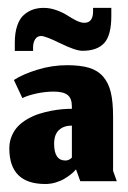

<svg xmlns="http://www.w3.org/2000/svg" viewBox="-20 -453 319 480"><path d="M62.7 -325.7V-334.7Q62.7 -346.3 67.8 -354.7Q73 -363 82.7 -363Q93.7 -363 131.3 -344.5Q169 -326 186.3 -326Q223 -326 240.7 -345.5Q258.3 -365 258.3 -413V-433.3H212.7V-424.7Q212.7 -396 190.7 -396Q182 -396 170.3 -401.8Q158.7 -407.7 148 -414.7Q137.3 -421.7 121.3 -427.5Q105.3 -433.3 89.3 -433.3Q75 -433.3 63 -429.3Q51 -425.3 40.2 -416.2Q29.3 -407 23.2 -389.2Q17 -371.3 17 -346.3V-325.7ZM170 -29.7 180.7 0H272L262.7 -26V-161.7Q262.7 -198.3 257 -222.2Q251.3 -246 237.8 -261.5Q224.3 -277 202.7 -283.5Q181 -290 147.7 -290Q110 -290 73.7 -278.8Q37.3 -267.7 14.7 -253L36 -207.7Q48.7 -214.3 71 -219.2Q93.3 -224 114 -224Q138 -224 148.8 -215.7Q159.7 -207.3 159.7 -187V-181Q148.3 -181 136 -180Q123.7 -179 108 -176Q92.3 -173 78.2 -168.5Q64 -164 50 -156.2Q36 -148.3 26 -138.3Q16 -128.3 9.7 -113.8Q3.3 -99.3 3.3 -82Q3.3 7 93.3 7Q106.7 7 119.3 3.2Q132 -0.7 140.8 -6Q149.7 -11.3 156.5 -16.7Q163.3 -22 166.7 -26ZM143.7 -51.7Q115.3 -51.7 115.3 -93.3Q115.3 -116.7 127.3 -127.8Q139.3 -139 159.7 -139V-59Q159.7 -59 157.7 -57.2Q155.7 -55.3 151.8 -53.5Q148 -51.7 143.7 -51.7Z"/></svg>

Font: Jomhuria
Style: Regular
Weight: 400
Designer: Arabic design by Kourosh Beigpour, Latin design by Eben Sorkin, engineering by Lasse Fister and Khaled Hosney
Version: Version 1.0000